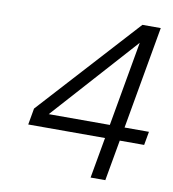

<svg xmlns="http://www.w3.org/2000/svg" viewBox="-75 -716 705 783"><g transform="rotate(10 277.0 -325.0)"><path d="M443 -169 413 0H352L382 -169H64L76 -237L452 -650H528L453 -225H554L544 -169ZM392 -225 454 -576 139 -225Z"/></g></svg>

Font: Overused Grotesk Book
Style: Italic
Weight: 350
Italic angle: -10°
Version: Version 0.003